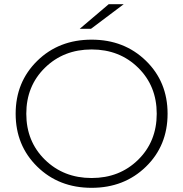

<svg xmlns="http://www.w3.org/2000/svg" viewBox="-20 -895 878 920"><path d="M362 -757 501 -875H573L416 -757ZM419 5Q262 5 158.5 -96.5Q55 -198 55 -350Q55 -502 158.5 -603.5Q262 -705 419 -705Q575 -705 679 -604Q783 -503 783 -350Q783 -197 679 -96Q575 5 419 5ZM195.5 -129.5Q285 -42 419 -42Q553 -42 642 -129.5Q731 -217 731 -350Q731 -483 642 -570.5Q553 -658 419 -658Q285 -658 195.5 -570.5Q106 -483 106 -350Q106 -217 195.5 -129.5Z"/></svg>

Font: mBank Light
Style: Regular
Weight: 300
Designer: Julieta Ulanovsky
Foundry: Julieta Ulanovsky
Version: Version 7.200;PS 007.200;hotconv 1.0.88;makeotf.lib2.5.64775